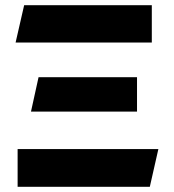

<svg xmlns="http://www.w3.org/2000/svg" viewBox="-20 -720 670 740"><path d="M47.9 0V-145.5H590.4L557.4 0ZM99.4 -289.8 128.6 -422.5H508.1V-289.8ZM40.1 -556 73.1 -700H565.1V-556Z"/></svg>

Font: Geologica-Sharp
Style: Regular
Weight: 100
Designer: Sindre Bremnes, Frode Helland
Foundry: Monokrom Skriftforlag AS
Version: Version 1.010;gftools[0.9.28]